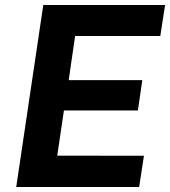

<svg xmlns="http://www.w3.org/2000/svg" viewBox="-20 -743 676 763"><path d="M44.5 0 152 -723H636L617 -600H278.5L253 -424.5H545.5L528 -304H234L207.5 -124.5L552 -124L533 0Z"/></svg>

Font: Public Sans Thin
Style: Bold Italic
Weight: 700
Italic angle: -8°
Version: Version 2.001